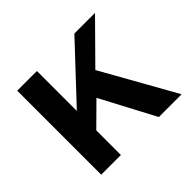

<svg xmlns="http://www.w3.org/2000/svg" viewBox="-127 -692 855 855"><g transform="rotate(-45 300.0 -264.5)"><path d="M432 0 296 -257 193 -155V0H69V-529H193V-277.5L429 -529H559L380 -348L575.5 0Z"/></g></svg>

Font: 1883 Sans SemiBold
Style: Regular
Weight: 600
Designer: 1883 Sans project is a fork of Public Sans.
Version: Version 1.009